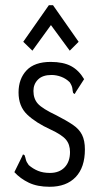

<svg xmlns="http://www.w3.org/2000/svg" viewBox="-20 -705 390 735"><path d="M170 10Q123 10 90.5 -5.5Q58 -21 35 -46L64 -105L68 -114L74 -111Q77 -103 79 -94Q81 -85 90 -73Q106 -59 125.5 -51Q145 -43 171 -43Q207 -43 227.5 -64.5Q248 -86 248 -123Q248 -152 232.5 -170.5Q217 -189 174 -209Q117 -235 84 -266.5Q51 -298 51 -351Q51 -403 81.5 -435.5Q112 -468 174 -468Q222 -468 252 -452Q282 -436 302 -402L271 -354L266 -345L260 -349Q258 -357 257 -366.5Q256 -376 247 -390Q233 -404 214.5 -411Q196 -418 177 -418Q143 -418 125.5 -400.5Q108 -383 108 -357Q108 -327 125 -308Q142 -289 195 -264Q234 -244 258.5 -227.5Q283 -211 294 -189Q305 -167 305 -133Q305 -64 269.5 -27Q234 10 170 10ZM104 -511 69 -545 167 -685H183L281 -545L247 -511L175 -609Z"/></svg>

Font: Inconsolata ExtraCondensed
Style: Regular
Weight: 400
Width: 2
Monospace: yes
Designer: Raph Levien, Cyreal, Brenton Simpson
Foundry: Raph Levien, Cyreal, Google
Version: Version 3.001; ttfautohint (v1.8.2.53-6de2)